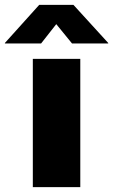

<svg xmlns="http://www.w3.org/2000/svg" viewBox="-90 -772 466 792"><path d="M45.4 0V-529.3H241.2V0ZM79.6 -592.8H-69.8V-594.7L71.8 -752H212.9L356.4 -594.7V-592.8H207L142.1 -672.4Z"/></svg>

Font: Inter 24pt Black
Style: Regular
Weight: 900
Designer: Rasmus Andersson
Foundry: rsms
Version: Version 4.001;git-66647c0bb